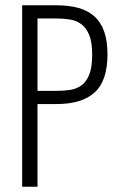

<svg xmlns="http://www.w3.org/2000/svg" viewBox="-20 -707 450 727"><path d="M64 0H122V-313H194Q291 -313 339 -357.5Q387 -402 387 -501Q387 -552 374.5 -587.5Q362 -623 337.5 -645Q313 -667 277 -677Q241 -687 194 -687H64ZM122 -363V-637H194Q221 -637 245.5 -633Q270 -629 288.5 -615Q307 -601 318 -574Q329 -547 329 -500Q329 -452 318 -424.5Q307 -397 288 -383.5Q269 -370 245 -366.5Q221 -363 194 -363Z"/></svg>

Font: Secuela Light
Style: Regular
Weight: 300
Designer: Fernando Haro
Foundry: deFharo
Version: Version 1.708